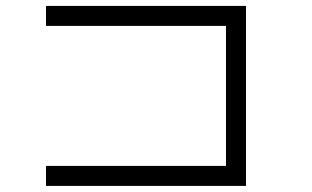

<svg xmlns="http://www.w3.org/2000/svg" viewBox="-20 -753 1040 640"><path d="M800 -133.3H133.3V-200H733.3V-666.7H133.3V-733.3H800Z"/></svg>

Font: Galmuri14 Regular
Style: Regular
Weight: 400
Designer: Lee Minseo (quiple)
Version: Version 2.399;hotconv 1.1.1;makeotfexe 2.6.0 DEVELOPMENT